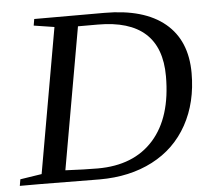

<svg xmlns="http://www.w3.org/2000/svg" viewBox="-60 -707 831 762"><g transform="rotate(-5 355.5 -326.5)"><path d="M604.5 -383.3Q604.5 -610.8 353 -610.8H273.9L174.3 -45.9Q252.4 -42 303.2 -42Q446.8 -42 525.6 -130.6Q604.5 -219.2 604.5 -383.3ZM382.8 -654.8Q540.5 -654.8 623.8 -585.7Q707 -516.6 707 -386.7Q707 -270 658 -181.2Q608.9 -92.3 518.1 -45.2Q427.2 2 307.1 2L72.3 0H-11.2L-6.8 -25.9L79.1 -39.1L180.7 -616.2L99.1 -628.9L103.5 -654.8Z"/></g></svg>

Font: Tinos
Style: Italic
Weight: 400
Italic angle: -16.333°
Designer: Steve Matteson
Foundry: Monotype Imaging Inc.
Version: Version 1.32